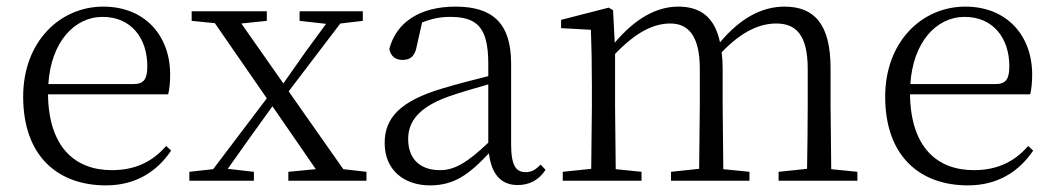

<svg xmlns="http://www.w3.org/2000/svg" viewBox="-20 -546 3185 580"><path d="M300 14C388 14 453 -26 497 -91L482 -105C440 -57 388 -32 318 -32C206 -32 127 -102 125 -261H488C492 -277 494 -297 494 -321C494 -438 418 -526 292 -526C161 -526 50 -420 50 -254C50 -74 155 14 300 14ZM126 -292C134 -418 204 -495 290 -495C376 -495 425 -431 425 -346C425 -309 416 -292 383 -292Z M885 -483 965 -474 902 -388 836 -294 709 -475 786 -483V-512H559V-483L629 -476L786 -249L624 -35L552 -27V0H747V-27L668 -36L734 -129L803 -225L934 -35L851 -27V0H1087V-27L1017 -35L852 -270L1008 -475L1076 -483V-512H885Z M1544 13C1579 13 1608 -2 1628 -33L1613 -49C1597 -32 1585 -26 1568 -26C1539 -26 1524 -45 1524 -111V-354C1524 -476 1468 -526 1356 -526C1249 -526 1177 -479 1156 -398C1160 -377 1174 -365 1196 -365C1219 -365 1234 -376 1239 -407L1255 -478C1284 -490 1312 -495 1339 -495C1419 -495 1455 -466 1455 -354V-316C1410 -305 1361 -292 1317 -279C1189 -241 1142 -190 1142 -114C1142 -31 1202 14 1279 14C1351 14 1396 -18 1457 -83C1464 -23 1491 13 1544 13ZM1455 -115C1389 -52 1351 -32 1309 -32C1251 -32 1213 -64 1213 -126C1213 -179 1245 -221 1331 -253C1368 -266 1412 -279 1455 -291Z M2416 0H2570V-27L2491 -35L2489 -227V-340C2489 -474 2439 -526 2350 -526C2282 -526 2217 -492 2155 -418C2139 -495 2095 -526 2029 -526C1962 -526 1898 -489 1837 -417L1832 -515L1819 -523L1675 -486V-461L1765 -456C1767 -406 1768 -354 1768 -286V-227L1766 -36L1680 -27V0H1918V-27L1840 -35L1838 -227V-383C1904 -452 1957 -475 2005 -475C2059 -475 2094 -438 2094 -338V-227L2092 -36L2007 -27V0H2244V-27L2165 -35L2163 -227V-338C2163 -356 2162 -373 2160 -388C2224 -455 2279 -475 2325 -475C2384 -475 2420 -441 2420 -338V-227C2420 -172 2419 -91 2418 -36L2332 -27V0Z M2904 14C2992 14 3057 -26 3101 -91L3086 -105C3044 -57 2992 -32 2922 -32C2810 -32 2731 -102 2729 -261H3092C3096 -277 3098 -297 3098 -321C3098 -438 3022 -526 2896 -526C2765 -526 2654 -420 2654 -254C2654 -74 2759 14 2904 14ZM2730 -292C2738 -418 2808 -495 2894 -495C2980 -495 3029 -431 3029 -346C3029 -309 3020 -292 2987 -292Z"/></svg>

Font: Noto Serif TC Light
Style: Regular
Weight: 300
Designer: Ryoko NISHIZUKA 西塚涼子 (kana & ideographs); Frank Grießhammer (Latin, Greek & Cyrillic); Wenlong ZHANG 张文龙 (bopomofo); San
Foundry: Adobe
Version: Version 2.001;hotconv 1.1.0;makeotfexe 2.6.0